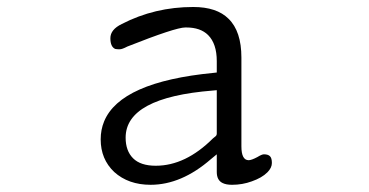

<svg xmlns="http://www.w3.org/2000/svg" viewBox="-20 -509 1040 541"><path d="M680.7 -57.6Q660.2 -57.6 660.2 -96.7V-346.7Q660.2 -420.9 624 -456.1Q590.8 -489.3 524.4 -489.3Q416 -489.3 323.2 -441.4Q291 -425.8 291 -401.4Q291 -377 304.7 -371.1Q309.6 -370.1 316.9 -370.1Q324.2 -370.1 338.9 -377.9Q474.6 -431.6 502 -431.6Q503.9 -431.6 504.9 -431.6Q544.9 -431.6 566.4 -410.2Q590.8 -385.7 590.8 -336.9V-304.7L582 -303.7Q319.3 -278.3 273.4 -167Q263.7 -143.6 263.7 -116.2Q263.7 -60.5 301.8 -24.4Q341.8 11.7 404.3 11.7Q491.2 11.7 574.2 -60.5L590.8 -74.2V-24.4Q590.8 -1 607.4 6.8Q617.2 11.7 633.8 11.7Q663.1 11.7 689.5 2Q717.8 -7.8 733.4 -23.4Q746.1 -36.1 746.1 -49.8Q746.1 -63.5 740.7 -68.8Q735.4 -74.2 723.6 -74.2Q717.8 -74.2 705.1 -66.4Q688.5 -57.6 680.7 -57.6ZM334 -121.1Q334 -234.4 580.1 -253.9L590.8 -254.9V-132.8Q590.8 -127.9 587.4 -125Q584 -122.1 580.1 -119.1Q502.9 -42 418.9 -42Q376 -42 355 -63Q334 -84 334 -121.1Z"/></svg>

Font: FakePearl
Style: ExtraLight
Weight: 300
Version: Version 1.2